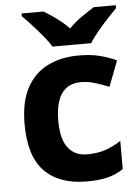

<svg xmlns="http://www.w3.org/2000/svg" viewBox="-55 -809 623 861"><g transform="rotate(-5 257.0 -378.0)"><path d="M300 10Q178 10 111.5 -57.5Q45 -125 45 -270Q45 -370 79 -433Q113 -496 173.5 -526Q234 -556 313 -556Q369 -556 410.5 -545Q452 -534 483 -519L439 -404Q404 -418 373.5 -427Q343 -436 313 -436Q197 -436 197 -271Q197 -189 227.5 -150Q258 -111 313 -111Q360 -111 396 -123.5Q432 -136 466 -158V-31Q432 -9 394.5 0.5Q357 10 300 10ZM200 -606Q186 -629 163.5 -656Q141 -683 117.5 -709Q94 -735 75 -753V-766H174Q200 -750 230 -728.5Q260 -707 286 -680Q312 -707 343 -728.5Q374 -750 400 -766H499V-753Q481 -735 457 -709Q433 -683 410.5 -656Q388 -629 374 -606Z"/></g></svg>

Font: Noto Sans Bamum
Style: Bold
Weight: 700
Designer: Monotype Design Team
Foundry: Monotype Imaging Inc.
Version: Version 2.002; ttfautohint (v1.8.4.7-5d5b)